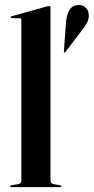

<svg xmlns="http://www.w3.org/2000/svg" viewBox="-20 -767 384 787"><path d="M187 -736V-28.5Q187 -21.5 190 -17.5Q193 -13.5 199 -12.5L226.5 -7.5Q229.5 -7 230.8 -6Q232 -5 232 -3.5Q232 -2 230.8 -1Q229.5 0 227.5 0H26Q24.5 0 23.2 -1Q22 -2 22 -3.5Q22 -5 23.5 -6.2Q25 -7.5 28.5 -8L55.5 -12.5Q62 -13.5 64.8 -17.5Q67.5 -21.5 67.5 -28V-686Q67.5 -689 66 -690.8Q64.5 -692.5 60.5 -692.5H28Q25.5 -692.5 24.5 -693.5Q23.5 -694.5 23.5 -696Q23.5 -698 24.8 -699Q26 -700 28 -700.5L170.5 -740Q175.5 -741.5 177.2 -741.8Q179 -742 181.5 -742Q184 -742 185.5 -740.2Q187 -738.5 187 -736ZM250.5 -675Q253 -706 263.8 -724.5Q274.5 -743 294 -745.5Q315 -749.5 328 -738.5Q341 -727.5 343 -713.5Q346.5 -694 338.2 -677Q330 -660 317.5 -645L248.5 -554.5Q248 -553 246.2 -552.5Q244.5 -552 243 -552.5Q241.5 -554 241.8 -555.5Q242 -557 242 -559Z"/></svg>

Font: Fraunces 120pt SemiBold
Style: Regular
Weight: 600
Version: Version 1.000;[b76b70a41]